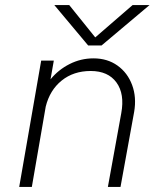

<svg xmlns="http://www.w3.org/2000/svg" viewBox="-20 -740 612 760"><path d="M382 -560H329L195 -720H254L357 -592L505 -720H572ZM143 -500H193L180 -426Q211 -464 255.5 -486.5Q300 -509 350 -509Q405 -509 445 -480.5Q485 -452 503 -403.5Q521 -355 511 -297L457 0H407L460 -292Q474 -368 441 -413.5Q408 -459 339 -459Q271 -459 224 -421Q177 -383 161 -318L106 0H56Z"/></svg>

Font: Overused Grotesk Light
Style: Italic
Weight: 300
Italic angle: -10°
Version: Version 0.003